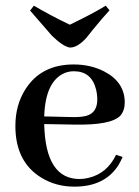

<svg xmlns="http://www.w3.org/2000/svg" viewBox="-20 -660 498 689"><path d="M245.1 -404.3Q307.6 -404.3 324.2 -340.8Q329.1 -322.3 329.1 -302.7Q329.1 -254.9 289.1 -244.1Q266.6 -238.3 225.6 -240.2L138.7 -242.2Q142.6 -367.2 210.9 -397.5Q226.6 -404.3 245.1 -404.3ZM419.9 -96.7 396.5 -104.5Q364.3 -37.1 296.9 -21.5Q281.2 -17.6 265.6 -17.6Q143.6 -17.6 138.7 -212.9Q138.7 -213.9 138.7 -214.8L245.1 -212.9Q378.9 -210 412.1 -245.1Q427.7 -263.7 427.7 -292Q427.7 -365.2 354.5 -403.3Q305.7 -428.7 244.1 -428.7Q127.9 -428.7 71.3 -339.8Q35.2 -283.2 35.2 -208Q35.2 -78.1 129.9 -21.5Q181.6 9.8 247.1 9.8Q357.4 9.8 406.2 -69.3Q414.1 -83 419.9 -96.7ZM231.4 -489.3Q258.8 -489.3 291 -525.4Q297.9 -534.2 313.5 -553.7Q348.6 -596.7 373 -623L359.4 -639.6Q315.4 -612.3 230.5 -571.3Q161.1 -604.5 101.6 -639.6L87.9 -622.1Q99.6 -609.4 166 -532.2Q207 -492.2 231.4 -489.3Z"/></svg>

Font: Abhaya Libre SemiBold
Style: Regular
Weight: 600
Designer: Pushpananda Ekanayake, Sol Matas, Pathum Egodawatta
Foundry: Mooniak
Version: Version 1.050 ; ttfautohint (v1.6)